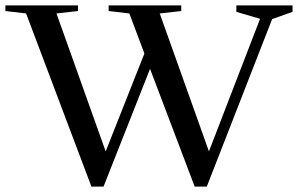

<svg xmlns="http://www.w3.org/2000/svg" viewBox="-40 -688 1108 714"><path d="M-20 -668H250V-647L170 -638L353 -125L497 -489L441 -638L364 -647V-668H634V-647L554 -638L737 -125L927 -618L839 -644V-668H1048V-644L972 -617L729 6H684L518 -432L345 6H300L57 -638L-20 -647Z"/></svg>

Font: Rufina
Style: Regular
Weight: 400
Designer: Martin Sommaruga
Foundry: Martin Sommaruga
Version: Version 1.001